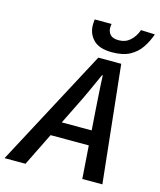

<svg xmlns="http://www.w3.org/2000/svg" viewBox="-181 -946 860 1035"><g transform="rotate(15 249.0 -428.5)"><path d="M-56 0 292 -654H420L490 0H378L352 -365Q349 -415 345.5 -465Q342 -515 340 -568H336Q312 -515 289.5 -465.5Q267 -416 241 -365L61 0ZM108 -184 128 -266H421L402 -184ZM355 -701Q284 -701 251 -734.5Q218 -768 218 -817Q218 -824 218.5 -831.5Q219 -839 220 -848H314Q313 -840 312.5 -836Q312 -832 312 -826Q312 -804 326 -788.5Q340 -773 374 -773Q411 -773 437 -796.5Q463 -820 476 -857L554 -854Q540 -813 516.5 -778Q493 -743 454.5 -722Q416 -701 355 -701Z"/></g></svg>

Font: Source Sans 3 SemiBold
Style: Italic
Weight: 600
Italic angle: -11°
Designer: Paul D. Hunt
Foundry: Adobe
Version: Version 3.046;hotconv 1.0.118;makeotfexe 2.5.65603